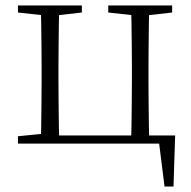

<svg xmlns="http://www.w3.org/2000/svg" viewBox="-20 -528 703 706"><path d="M130 0Q131 -24 131.5 -64.5Q132 -105 132.5 -148.5Q133 -192 133 -226V-283Q133 -316 132.5 -359.5Q132 -403 131.5 -443.5Q131 -484 130 -508H198Q197 -484 196.5 -443.5Q196 -403 195.5 -359.5Q195 -316 195 -283V-226Q195 -192 195.5 -148.5Q196 -105 196.5 -64.5Q197 -24 198 0ZM462 0Q463 -24 463.5 -64.5Q464 -105 464.5 -148.5Q465 -192 465 -226V-283Q465 -316 464.5 -359.5Q464 -403 463.5 -443.5Q463 -484 462 -508H529Q528 -484 527.5 -443.5Q527 -403 526.5 -359.5Q526 -316 526 -283V-226Q526 -192 526.5 -148.5Q527 -105 527.5 -64.5Q528 -24 529 0ZM585 158 562 -26 593 0H163V-30H624L618 158ZM46 -482V-508H281V-482L175 -470H155ZM378 -482V-508H613V-482L507 -470H487ZM46 0V-27L155 -38H163V0Z"/></svg>

Font: Noto Serif JP ExtraLight
Style: Regular
Weight: 200
Designer: Ryoko NISHIZUKA  (kana & ideographs); Frank Grießhammer (Latin, Greek & Cyrillic); Wenlong ZHANG  (bopomofo); Sandoll Co
Foundry: Adobe
Version: Version 2.002-H1;hotconv 1.1.0;makeotfexe 2.6.0